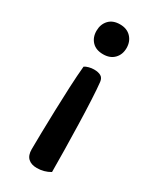

<svg xmlns="http://www.w3.org/2000/svg" viewBox="-170 -523 603 741"><g transform="rotate(30 131.5 -152.5)"><path d="M79 115Q79 87 80 40.5Q81 -6 82.5 -59Q84 -112 86.5 -165.5Q89 -219 93 -261Q100 -266 111.5 -269Q123 -272 134 -272Q153 -272 164.5 -265.5Q176 -259 178 -242Q181 -215 183.5 -165Q186 -115 187.5 -58.5Q189 -2 190 54.5Q191 111 191 152Q164 168 132 168Q107 168 93 155Q79 142 79 115ZM201 -406Q201 -377 183 -358.5Q165 -340 134 -340Q102 -340 84.5 -358.5Q67 -377 67 -406Q67 -435 84.5 -454Q102 -473 134 -473Q165 -473 183 -454Q201 -435 201 -406Z"/></g></svg>

Font: Baloo Da 2 Medium
Style: Regular
Weight: 500
Designer: Noopur Datye, Sulekha Rajkumar and Ek Type
Foundry: Ek Type
Version: Version 1.640;hotconv 1.0.111;makeotfexe 2.5.65597; ttfautoh